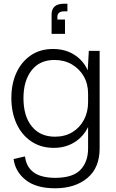

<svg xmlns="http://www.w3.org/2000/svg" viewBox="-20 -830 625 1031"><path d="M276 181Q174 181 118 136.5Q62 92 53 24L114 10Q120 54 143 79.5Q166 105 200.5 115Q235 125 275 125Q371 125 412 82Q453 39 453 -33V-148Q427 -95 379 -65.5Q331 -36 269 -36Q199 -36 147.5 -71Q96 -106 68.5 -166.5Q41 -227 41 -304Q41 -380 68 -439Q95 -498 145 -532.5Q195 -567 265 -567Q330 -567 379 -536Q428 -505 451 -452L457 -557H515V-33Q515 71 449 126Q383 181 276 181ZM275 -96Q329 -96 369 -120.5Q409 -145 431 -187Q453 -229 453 -281V-328Q453 -380 429.5 -420.5Q406 -461 365.5 -484.5Q325 -508 272 -508Q193 -508 149.5 -452Q106 -396 106 -303Q106 -206 151 -151Q196 -96 275 -96ZM342 -810V-769H324Q288 -769 288 -738V-725H329V-648H257V-752Q257 -810 324 -810Z"/></svg>

Font: BDO Grotesk Light
Style: Regular
Weight: 300
Designer: Deni Anggara
Foundry: Lokal Container
Version: Version 2.000